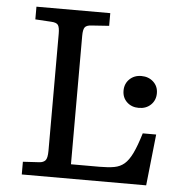

<svg xmlns="http://www.w3.org/2000/svg" viewBox="-51 -749 758 798"><g transform="rotate(5 328.0 -350.0)"><path d="M69 0V-53L137 -57Q154 -58 162.5 -67.5Q171 -77 171 -108V-596Q171 -622 164.5 -632Q158 -642 135 -643L69 -647V-700H377V-647L304 -642Q283 -641 276 -631.5Q269 -622 269 -596V-60H389Q425 -60 449.5 -64.5Q474 -69 491.5 -84Q509 -99 524 -130Q539 -161 555 -214H611L588 0ZM529 -318Q499 -318 479.5 -336.5Q460 -355 460 -384Q460 -413 479.5 -432Q499 -451 529 -451Q559 -451 579 -432.5Q599 -414 599 -385Q599 -356 579.5 -337Q560 -318 529 -318Z"/></g></svg>

Font: Literata Variable Black
Style: Regular
Weight: 900
Designer: Latin by Veronika Burian and Jose Scaglione. Greek by Irene Vlachou. Cyrillic by Vera Evstafieva.
Foundry: TypeTogether
Version: Version 3.021